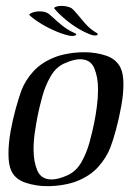

<svg xmlns="http://www.w3.org/2000/svg" viewBox="-20 -643 449 658"><path d="M222 -520Q203 -523 176 -534Q149 -545 123 -560.5Q97 -576 81 -591Q78 -594 89 -599Q100 -604 116 -604Q130 -604 139 -600Q147 -597 160.5 -584Q174 -571 192.5 -556Q211 -541 233 -531Q241 -528 241 -525Q241 -522 234.5 -520.5Q228 -519 222 -520ZM295 -523Q276 -529 251 -543.5Q226 -558 203 -577.5Q180 -597 166 -614Q164 -618 175.5 -621Q187 -624 203 -622Q216 -620 225 -615Q232 -610 244 -595.5Q256 -581 271.5 -563Q287 -545 308 -532Q315 -529 315 -525Q314 -522 307.5 -521.5Q301 -521 295 -523ZM142 -5Q104 -5 68.5 -16.5Q33 -28 19 -57Q9 -78 9 -116Q9 -151 16 -191Q23 -231 33.5 -269Q44 -307 53 -332Q66 -367 94 -398Q122 -429 168 -447Q185 -454 212.5 -459Q240 -464 269 -464Q308 -464 343 -452.5Q378 -441 393 -411Q403 -391 403 -354Q403 -320 395.5 -279Q388 -238 378 -200.5Q368 -163 358 -137Q345 -103 317 -71.5Q289 -40 243 -22Q226 -15 198.5 -10Q171 -5 142 -5ZM157 -28Q180 -28 213 -43Q242 -57 259.5 -88Q277 -119 287 -156Q297 -193 303 -223Q308 -248 312 -278Q316 -308 316 -337Q316 -379 303 -409.5Q290 -440 254 -440Q232 -440 199 -425Q171 -412 153 -380.5Q135 -349 125 -312.5Q115 -276 109 -246Q104 -221 99.5 -190.5Q95 -160 95 -131Q95 -89 108 -58.5Q121 -28 157 -28ZM222 -520Q203 -523 176 -534Q149 -545 123 -560.5Q97 -576 81 -591Q78 -594 89 -599Q100 -604 116 -604Q130 -604 139 -600Q147 -597 160.5 -584Q174 -571 192.5 -556Q211 -541 233 -531Q241 -528 241 -525Q241 -522 234.5 -520.5Q228 -519 222 -520Z"/></svg>

Font: Kings
Style: Regular
Weight: 400
Designer: Robert E. Leuschke
Foundry: Robert E. Leuschke
Version: Version 1.010; ttfautohint (v1.8.3)